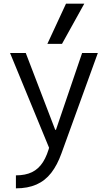

<svg xmlns="http://www.w3.org/2000/svg" viewBox="-20 -810 590 1050"><path d="M67 149Q119 149 155 131.5Q191 114 215 76.5Q239 39 254 -22L257 19L35 -520H121L282 -100H286L429 -520H515L316 29Q293 93 260 135.5Q227 178 179.5 199Q132 220 67 220ZM319 -570H239L341 -790H441Z"/></svg>

Font: M PLUS Code Latin SemiExpanded
Style: Regular
Weight: 400
Width: 6
Designer: Coji Morishita
Foundry: UNDERFOREST DESIGN
Version: Version 1.002; ttfautohint (v1.8.3)